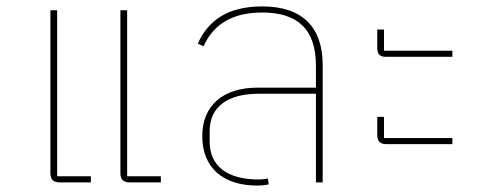

<svg xmlns="http://www.w3.org/2000/svg" viewBox="-20 -568 1514 598"><path d="M384 0H481V-19H376V-536H355V-29C355 -9 364 0 384 0ZM166 0H263V-19H158V-536H137V-29C137 -9 146 0 166 0Z M782 10C796 10 810 8 817 6L814 -12C808 -11 799 -9 786 -9C688 -9 633 -50 633 -128V-160C633 -235 689 -276 785 -276H964V0H985V-366C985 -483 922 -548 797 -548C687 -548 628 -503 596 -432L614 -424C647 -497 709 -529 797 -529C906 -529 964 -478 964 -363V-295H782C674 -295 610 -239 610 -144C610 -47 673 10 782 10Z M1184 -119H1389V-138H1176V-204H1155V-148C1155 -128 1164 -119 1184 -119ZM1182 -391H1389V-410H1176V-476H1155V-420C1155 -400 1162 -391 1182 -391Z"/></svg>

Font: IBM Plex Thai Thin
Style: Regular
Weight: 100
Designer: Mike Abbink, Paul van der Laan, Pieter van Rosmalen, Ben Mitchell, Mark Frömberg
Foundry: Bold Monday
Version: Version 1.0